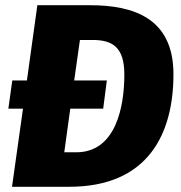

<svg xmlns="http://www.w3.org/2000/svg" viewBox="-20 -715 692 735"><path d="M325 -695H123L83 -407H27L12 -299H68L26 0H245C548 0 644 -204 644 -431C644 -645 492 -695 325 -695ZM272 -132H226L249 -299H375L389 -407H264L286 -562H334C409 -562 456 -536 456 -430C456 -305 423 -132 272 -132Z"/></svg>

Font: Fira Sans ExtraBold
Style: Italic
Weight: 800
Italic angle: -8°
Designer: bBox Type GmbH & Carrois Corporate GbR & Edenspiekermann AG
Foundry: bBox Type GmbH & Carrois Corporate GbR & Edenspiekermann AG
Version: Version 4.301;PS 004.301;hotconv 1.0.88;makeotf.lib2.5.64775